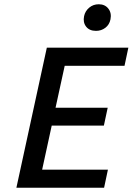

<svg xmlns="http://www.w3.org/2000/svg" viewBox="-20 -882 623 902"><path d="M431 -737Q400 -737 384.5 -757Q369 -777 375 -806Q380 -830 399 -846Q418 -862 444 -862Q473 -862 489 -841.5Q505 -821 499 -791Q494 -766 475 -751.5Q456 -737 431 -737ZM565 -573H284L241 -376H486L468 -292H223L178 -85H487L469 0H57L200 -658H583Z"/></svg>

Font: EauTestInfant Semibold
Style: Italic
Weight: 600
Italic angle: -12°
Designer: Christian Thalmann (Catharsis Fonts)
Version: Version 0.001;PS 000.001;hotconv 1.0.88;makeotf.lib2.5.64775